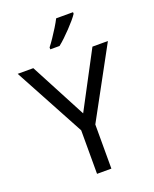

<svg xmlns="http://www.w3.org/2000/svg" viewBox="-170 -1104 906 1132"><g transform="rotate(-20 283.0 -538.0)"><path d="M283 -429 469 -780H566L328 -343V-66H238V-339L0 -780H98ZM431 -1000Q422 -986 405 -966Q388 -946 367.5 -924.5Q347 -903 326.5 -883.5Q306 -864 288 -850H230V-862Q245 -881 262.5 -907Q280 -933 297 -960.5Q314 -988 325 -1010H431Z"/></g></svg>

Font: Noto Sans Malayalam UI
Style: Regular
Weight: 400
Designer: Jelle Bosma - Monotype Design Team
Foundry: Monotype Imaging Inc.
Version: Version 2.104